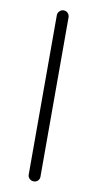

<svg xmlns="http://www.w3.org/2000/svg" viewBox="-85 -753 408 805"><g transform="rotate(10 119.5 -351.0)"><path d="M119 13Q109 13 101.5 6Q94 -1 94 -11V-689Q94 -700 101.5 -707.5Q109 -715 119 -715Q130 -715 137 -707.5Q144 -700 144 -689V-11Q144 -1 137 6Q130 13 119 13Z"/></g></svg>

Font: Zen Kurenaido
Style: Regular
Weight: 400
Designer: Yoshimichi Ohira
Foundry: Positype
Version: Version 1.001